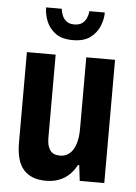

<svg xmlns="http://www.w3.org/2000/svg" viewBox="-53 -765 579 818"><g transform="rotate(5 236.5 -356.0)"><path d="M174 12Q111 12 78.5 -24.5Q46 -61 46 -140V-527H169V-170Q169 -153 172.5 -140Q176 -127 182.5 -118Q189 -109 199.5 -104.5Q210 -100 225 -100Q248 -100 265 -114Q282 -128 291 -155.5Q300 -183 300 -220V-527H423V0H318L310 -67H305Q291 -41 272 -23.5Q253 -6 228.5 3Q204 12 174 12ZM236 -595Q189 -595 162 -615Q135 -635 123 -664.5Q111 -694 111 -724H178Q179 -710 185 -695.5Q191 -681 203.5 -671.5Q216 -662 236 -662Q258 -662 270.5 -671.5Q283 -681 289 -695.5Q295 -710 296 -724H362Q362 -694 349.5 -664.5Q337 -635 310 -615Q283 -595 236 -595Z"/></g></svg>

Font: Archivo Condensed
Style: Bold
Weight: 700
Width: 3
Designer: Hector Gatti
Foundry: Omnibus-Type
Version: Version 2.001